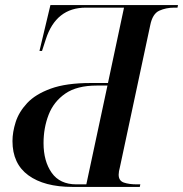

<svg xmlns="http://www.w3.org/2000/svg" viewBox="-20 -734 719 754"><path d="M264 0Q154 0 91.5 -45.5Q29 -91 29 -180Q29 -215 41.5 -254.5Q54 -294 86.5 -329Q119 -364 179.5 -386Q240 -408 336 -408H404L467 -704H317Q200 -704 160 -580L145 -534H135L178 -714H679L677 -704H664Q632 -704 605.5 -692Q579 -680 570 -635L451 -78Q446 -60 446 -48Q446 -24 466.5 -17Q487 -10 518 -10H531L529 0ZM280 -10H319L402 -398H360Q282 -398 236.5 -366.5Q191 -335 171 -283.5Q151 -232 151 -172Q151 -101 183 -55.5Q215 -10 280 -10Z"/></svg>

Font: Noto Serif Display Medium
Style: Italic
Weight: 500
Italic angle: -12°
Designer: Monotype Design Team
Foundry: Monotype Imaging Inc.
Version: Version 2.009